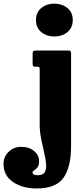

<svg xmlns="http://www.w3.org/2000/svg" viewBox="-161 -806 459 1086"><path d="M42.5 -692.5Q42.5 -736.5 73 -761Q103.5 -785.5 146.5 -785.5Q189.5 -785.5 220 -761Q250.5 -736.5 250.5 -692.5Q250.5 -648.5 220 -624Q189.5 -599.5 146.5 -599.5Q103.5 -599.5 73 -624Q42.5 -648.5 42.5 -692.5ZM52 -428.5H42Q29.5 -428.5 26.5 -431.8Q23.5 -435 23.5 -447.5V-498.5Q23.5 -513 27 -516.5Q30.5 -520 44.5 -520H225Q235.5 -520 238.2 -516.8Q241 -513.5 241 -502V20.5Q241 139 198.2 199.5Q155.5 260 47 260Q-34.5 260 -87.8 223.2Q-141 186.5 -141 121Q-141 80.5 -112 52.5Q-83 24.5 -42 24.5Q4.5 24.5 32.2 48.5Q60 72.5 60 104Q60 129.5 50.8 140.8Q41.5 152 32.2 157.2Q23 162.5 23 169Q23 185 52 185Q82.5 185 92.5 167.5Q102.5 150 99.8 120.8Q97 91.5 88.2 54.5Q79.5 17.5 71.5 -22.5Q63.5 -62.5 63.5 -100V-414Q63.5 -421.5 61.5 -425Q59.5 -428.5 52 -428.5Z"/></svg>

Font: Besley* Condensed Heavy
Style: Regular
Weight: 800
Width: 3
Designer: Owen Earl
Foundry: indestructible type*
Version: Version 3.000; ttfautohint (v1.8.3)